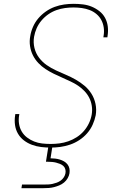

<svg xmlns="http://www.w3.org/2000/svg" viewBox="-20 -763 640 1003"><path d="M245 8Q220 8 195 5Q170 2 147 -6.5Q124 -15 105 -29.5Q86 -44 74 -64.5Q62 -85 58.5 -109.5Q55 -134 59 -160Q59 -162 59.5 -163.5Q60 -165 60 -167H81Q81 -166 80.5 -164Q80 -162 80 -161Q76 -138 79.5 -116Q83 -94 93.5 -76Q104 -58 121 -45Q138 -32 158 -24Q178 -16 200 -13.5Q222 -11 245 -11Q268 -11 291 -14Q314 -17 337 -25Q360 -33 381 -46.5Q402 -60 418 -78.5Q434 -97 444.5 -119Q455 -141 459 -164Q463 -187 459.5 -210Q456 -233 446 -252.5Q436 -272 420.5 -288Q405 -304 387 -316Q369 -328 348.5 -337.5Q328 -347 308 -356L306 -357Q283 -367 260.5 -378Q238 -389 217.5 -402.5Q197 -416 180 -434Q163 -452 152 -474Q141 -496 137 -522Q133 -548 138 -574Q142 -599 152.5 -623Q163 -647 180 -667Q197 -687 219 -702.5Q241 -718 265.5 -727Q290 -736 315 -739.5Q340 -743 364 -743Q389 -743 413.5 -740Q438 -737 459.5 -728Q481 -719 499.5 -704.5Q518 -690 529 -669.5Q540 -649 543 -625Q546 -601 542 -576Q542 -574 541.5 -572Q541 -570 541 -568H520Q520 -570 520.5 -571.5Q521 -573 521 -575Q525 -597 522 -618.5Q519 -640 509.5 -658Q500 -676 484 -689.5Q468 -703 448.5 -710.5Q429 -718 407.5 -721Q386 -724 364 -724Q342 -724 319.5 -721Q297 -718 274.5 -710Q252 -702 232 -688Q212 -674 196.5 -655.5Q181 -637 171.5 -615.5Q162 -594 158 -571Q153 -541 160 -512.5Q167 -484 184 -461.5Q201 -439 224 -423Q247 -407 273 -395Q299 -383 325 -372Q351 -361 375.5 -347Q400 -333 421.5 -315Q443 -297 458 -273Q473 -249 479 -220Q485 -191 480 -161Q475 -136 464 -111.5Q453 -87 435 -66.5Q417 -46 394 -31Q371 -16 346 -7.5Q321 1 295.5 4.5Q270 8 245 8ZM92 220 95 201H210Q221 201 232.5 200.5Q244 200 255 197.5Q266 195 277 191Q288 187 297.5 180Q307 173 313.5 163Q320 153 322 142Q324 131 321 120.5Q318 110 310.5 103.5Q303 97 293 93Q283 89 273 86.5Q263 84 252 83Q241 82 230 82H220L233 0H254L244 64Q256 64 268.5 65.5Q281 67 292.5 70.5Q304 74 314.5 80Q325 86 332.5 95.5Q340 105 342.5 117Q345 129 343 142Q341 155 333.5 168Q326 181 314.5 190.5Q303 200 289.5 205.5Q276 211 262.5 214.5Q249 218 235 219Q221 220 207 220Z"/></svg>

Font: Iosevka SS04 Thin Extended
Style: Italic
Weight: 100
Width: 7
Italic angle: -9°
Monospace: yes
Designer: Belleve Invis
Foundry: Belleve Invis
Version: Version 19.0.0; ttfautohint (v1.8.4)